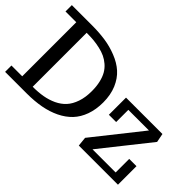

<svg xmlns="http://www.w3.org/2000/svg" viewBox="-98 -1115 1495 1495"><g transform="rotate(45 649.5 -367.5)"><path d="M16.1 0V-69.8H134.8V-665H16.1V-734.9H236.8Q315.9 -734.9 383.5 -725.1Q451.2 -715.3 515.6 -689.5Q580.1 -664.1 625.2 -623.8Q670.4 -583.5 697.8 -519.5Q725.1 -454.6 725.1 -372.1Q725.1 -293.9 702.6 -231.7Q680.2 -169.4 639.6 -126.5Q598.6 -83.5 539.8 -54.9Q481 -26.4 410.2 -13.2Q339.4 0 254.9 0ZM250 -69.8Q311.5 -69.8 361.6 -78.6Q411.6 -87.4 457 -108.4Q502.4 -129.9 533.2 -163.6Q564 -197.3 582 -250Q600.1 -302.2 600.1 -372.1Q600.1 -423.8 590.1 -466.3Q580.1 -508.8 563 -538.6Q545.4 -568.8 519.3 -591.3Q493.2 -613.8 464.4 -627.4Q435.1 -641.1 398.4 -649.4Q361.8 -657.7 326.7 -661.1Q291.5 -664.1 250 -664.1ZM827.6 0 819.8 -77.1 1130.9 -469.2H903.8V-335H823.7V-523.9H1224.6L1238.8 -451.2L923.8 -54.7H1178.7V-204.1H1258.8V0Z"/></g></svg>

Font: Trocchi
Style: Regular
Weight: 400
Designer: Vernon Adams
Foundry: Vernon Adams
Version: Version 1.101; ttfautohint (v1.8.4.7-5d5b);gftools[0.9.27]